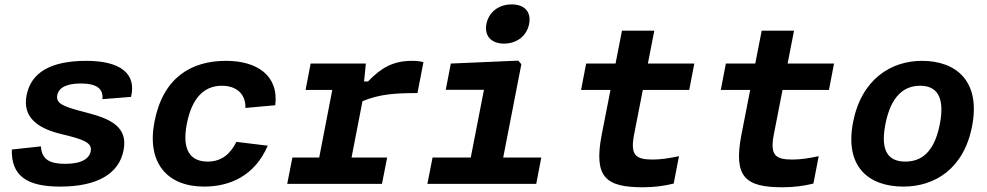

<svg xmlns="http://www.w3.org/2000/svg" viewBox="-20 -816 4380 852"><path d="M363.5 -546C202.5 -546 117.5 -493 98 -393.5C79 -297 145 -247.5 248.5 -222C346 -198.5 390.5 -185 382.5 -144.5C376.5 -113.5 344 -89 270 -89C203 -89 165 -106.5 161.5 -166.5L32.5 -152.5C29.5 -35 100 12 247 12C413 12 508.5 -45.5 528.5 -150C548.5 -253.5 470 -289 365 -316C269.5 -341 226.5 -353 234 -393.5C241 -429 278.5 -445.5 338.5 -445.5C408.5 -445.5 439 -422.5 434.5 -376L561.5 -386C587 -491 511.5 -546 363.5 -546Z M1168 -169.5 1029 -186.5C1003 -134.5 965 -99 901.5 -99C822.5 -99 787 -153 809 -266.5C830.5 -376.5 882 -435.5 964.5 -435.5C1029.5 -435.5 1071 -398.5 1069 -337L1201.5 -349C1217.5 -482.5 1119 -546 983 -546C828.5 -546 703.5 -472 665.5 -276C630 -93.5 722 12 885.5 12C1000 12 1110.5 -35.5 1168 -169.5Z M1603.5 -534H1358.5L1336 -417H1454.5L1396.5 -117H1277.5L1254.5 0H1675L1698 -117H1540L1588.5 -367C1663.5 -398 1731.5 -403 1832.5 -403L1859 -540C1844 -544.5 1828 -546 1808 -546C1724 -546 1670.5 -514.5 1613 -454.5H1595.5Z M1876.5 0H2359.5L2382 -117H2213L2293.5 -531L2280 -547L1980.5 -534L1958 -417.5H2127.5L2069 -117H1899.5ZM2216.5 -622.5C2273 -622.5 2318 -656.5 2328 -710C2338.5 -763.5 2307 -796.5 2250.5 -796.5C2194 -796.5 2149.5 -763.5 2138.5 -710C2128.5 -656.5 2160 -622.5 2216.5 -622.5Z M2833.5 15C2884 15 2930 8.5 2969.5 -1.5L2993 -123C2951.5 -114 2912 -108 2876.5 -108C2800.5 -108 2776.5 -127.5 2793.5 -217.5L2832.5 -417H3038.5L3061 -534H2855L2883.5 -680H2740L2711.5 -534H2581L2558.5 -417H2689L2650 -218C2613.5 -28 2669 15 2833.5 15Z M3453.5 15C3504 15 3550 8.5 3589.5 -1.5L3613 -123C3571.5 -114 3532 -108 3496.5 -108C3420.5 -108 3396.5 -127.5 3413.5 -217.5L3452.5 -417H3658.5L3681 -534H3475L3503.5 -680H3360L3331.5 -534H3201L3178.5 -417H3309L3270 -218C3233.5 -28 3289 15 3453.5 15Z M4293.5 -255.5C4332.5 -455 4224 -546 4071 -546C3934.5 -546 3803 -465 3765.5 -274C3727 -74.5 3836 12 3989 12C4125.5 12 4256.5 -64.5 4293.5 -255.5ZM4150.5 -265C4125.5 -138 4067 -99 3997.5 -99C3928 -99 3884 -138 3909 -265C3933.5 -392 3993.5 -435.5 4063 -435.5C4132.5 -435.5 4175 -392 4150.5 -265Z"/></svg>

Font: Monaspace Neon
Style: Bold Italic
Weight: 700
Italic angle: -11°
Designer: Riley Cran & the Lettermatic Team
Foundry: Lettermatic
Version: Version 1.200 (Monaspace Neon)